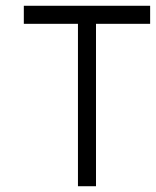

<svg xmlns="http://www.w3.org/2000/svg" viewBox="-20 -645 540 665"><path d="M500 -562.5V-625H62.5V-562.5H250V0H312.5V-562.5Z"/></svg>

Font: BFUnifontExMono
Style: Regular
Weight: 500
Version: Version 15.0.06